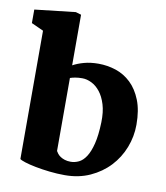

<svg xmlns="http://www.w3.org/2000/svg" viewBox="-88 -868 825 956"><g transform="rotate(10 324.0 -390.5)"><path d="M72.8 -675.8 11.7 -703.6V-772L217.8 -795.4L245.6 -787.1V-531.2Q269.5 -544.4 301.8 -553.2Q334 -562 374 -562Q419.4 -562 462.2 -547.9Q504.9 -533.7 538.3 -502Q571.8 -470.2 592 -419.4Q612.3 -368.7 612.3 -295.4Q612.3 -235.8 590.6 -179.9Q568.8 -124 528.6 -81.1Q488.3 -38.1 431.4 -12.2Q374.5 13.7 304.2 13.7Q265.6 13.7 226.6 9.3Q187.5 4.9 155 -1.5Q122.6 -7.8 100.3 -14.9Q78.1 -22 72.8 -27.3ZM245.6 -98.1Q249 -91.8 254.6 -84.7Q260.3 -77.6 269.5 -71.5Q278.8 -65.4 291.5 -61.3Q304.2 -57.1 321.8 -57.1Q342.3 -57.1 362.3 -66.7Q382.3 -76.2 398.4 -100.8Q414.6 -125.5 425.3 -168.2Q436 -210.9 438 -276.9Q439.5 -329.1 428 -366.7Q416.5 -404.3 397.2 -428.7Q377.9 -453.1 354 -464.8Q330.1 -476.6 307.1 -476.6Q287.1 -476.6 272 -473.9Q256.8 -471.2 245.6 -467.3Z"/></g></svg>

Font: Merriweather
Style: Heavy
Weight: 900
Version: Version 1.003